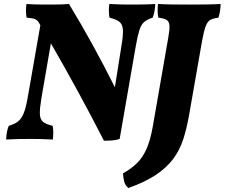

<svg xmlns="http://www.w3.org/2000/svg" viewBox="-20 -699 1130 966"><path d="M24 -66Q52 -74 69.5 -87Q87 -100 98.5 -127.5Q110 -155 119 -206L183 -572Q181 -576 178 -581Q169 -597 157 -602.5Q145 -608 114 -610Q108 -639 113 -679Q140 -677 168.5 -676.5Q197 -676 223 -676Q249 -676 276.5 -676.5Q304 -677 327 -679Q388 -579 446.5 -472.5Q505 -366 558 -260L591 -468Q600 -521 598.5 -548.5Q597 -576 581 -589Q565 -602 531 -610Q525 -642 530 -679Q560 -677 590 -676.5Q620 -676 642 -676Q669 -676 700.5 -676.5Q732 -677 761 -679Q760 -640 748 -610Q721 -602 705.5 -588.5Q690 -575 681 -546.5Q672 -518 663 -466L582 0Q564 6 545 7.5Q526 9 503 9Q439 -116 372.5 -238Q306 -360 236 -481L189 -209Q180 -156 180.5 -128Q181 -100 195.5 -87Q210 -74 245 -66Q248 -50 248 -32.5Q248 -15 246 3Q213 1 182 0.5Q151 0 129 0Q102 0 72 0.5Q42 1 11 3Q12 -36 24 -66ZM775 -679Q807 -677 849 -676.5Q891 -676 933 -676Q976 -676 1016.5 -676.5Q1057 -677 1090 -679Q1089 -640 1079 -610Q1053 -607 1038.5 -599Q1024 -591 1015 -567.5Q1006 -544 997 -495L932 -124Q920 -54 902 1.5Q884 57 851 101Q818 145 764 181Q710 217 626 247Q610 234 605 215Q600 196 599 173Q639 151 668.5 122.5Q698 94 717.5 49.5Q737 5 749 -64L827 -512Q834 -551 832.5 -571Q831 -591 818 -599Q805 -607 777 -610Q773 -626 773 -643.5Q773 -661 775 -679Z"/></svg>

Font: Vollkorn ExtraBold
Style: Italic
Weight: 800
Italic angle: -11°
Designer: Friedrich Althausen
Foundry: Friedrich Althausen
Version: Version 5.000; ttfautohint (v1.8.3)